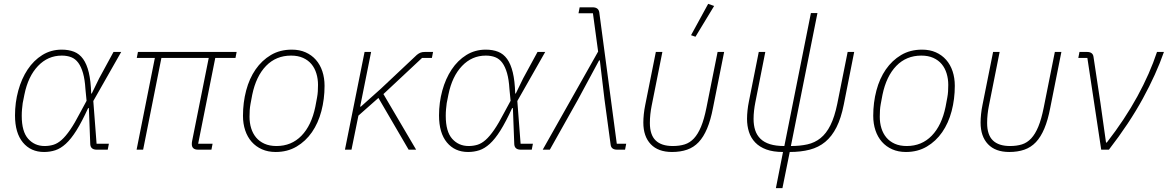

<svg xmlns="http://www.w3.org/2000/svg" viewBox="-20 -778 6070 998"><path d="M540 0H483Q449 0 449 -32L442 -216H438Q405 -144 377 -99.5Q349 -55 322 -30.5Q295 -6 267.5 3Q240 12 209 12Q140 12 99 -37.5Q58 -87 58 -178Q58 -245 75 -307Q92 -369 123.5 -416.5Q155 -464 200 -492Q245 -520 301 -520Q337 -520 365 -509Q393 -498 412 -471.5Q431 -445 441.5 -401.5Q452 -358 454 -292H457L495 -370L570 -508H610L465 -253L482 -31H546ZM212 -19Q236 -19 257.5 -25.5Q279 -32 300 -50.5Q321 -69 344.5 -103Q368 -137 397 -193L430 -254L424 -316Q421 -365 411.5 -398Q402 -431 387 -451.5Q372 -472 350.5 -480.5Q329 -489 301 -489Q229 -489 177.5 -435Q126 -381 107 -287L98 -242Q96 -226 94.5 -210.5Q93 -195 93 -176Q93 -94 126.5 -56.5Q160 -19 212 -19Z M1010 0Q977 0 977 -29Q977 -34 977.5 -38Q978 -42 979 -47L1065 -477H819L724 0H690L785 -477H691L697 -508H1210L1204 -477H1099L1010 -31H1085L1079 0Z M1413 12Q1373 12 1341.5 -2Q1310 -16 1288 -41Q1266 -66 1254.5 -100.5Q1243 -135 1243 -176Q1243 -245 1259.5 -307.5Q1276 -370 1308.5 -417Q1341 -464 1388 -492Q1435 -520 1497 -520Q1537 -520 1568.5 -506Q1600 -492 1622 -467Q1644 -442 1655.5 -407.5Q1667 -373 1667 -332Q1667 -263 1650.5 -200.5Q1634 -138 1601.5 -91Q1569 -44 1521.5 -16Q1474 12 1413 12ZM1417 -19Q1495 -19 1547 -72.5Q1599 -126 1619 -223L1628 -271Q1631 -287 1632 -303Q1633 -319 1633 -337Q1633 -368 1624.5 -396Q1616 -424 1599 -444.5Q1582 -465 1555.5 -477Q1529 -489 1493 -489Q1415 -489 1363 -435.5Q1311 -382 1291 -285L1282 -237Q1279 -221 1278 -205Q1277 -189 1277 -171Q1277 -139 1285.5 -111.5Q1294 -84 1311 -63.5Q1328 -43 1354.5 -31Q1381 -19 1417 -19Z M1947 -269 1843 -177 1807 0H1773L1875 -508H1909L1852 -224H1856L1961 -318L2147 -493Q2157 -501 2166 -504.5Q2175 -508 2189 -508H2231L2225 -477H2174L1973 -289L2143 0H2104Z M2744 0H2687Q2653 0 2653 -32L2646 -216H2642Q2609 -144 2581 -99.5Q2553 -55 2526 -30.5Q2499 -6 2471.5 3Q2444 12 2413 12Q2344 12 2303 -37.5Q2262 -87 2262 -178Q2262 -245 2279 -307Q2296 -369 2327.5 -416.5Q2359 -464 2404 -492Q2449 -520 2505 -520Q2541 -520 2569 -509Q2597 -498 2616 -471.5Q2635 -445 2645.5 -401.5Q2656 -358 2658 -292H2661L2699 -370L2774 -508H2814L2669 -253L2686 -31H2750ZM2416 -19Q2440 -19 2461.5 -25.5Q2483 -32 2504 -50.5Q2525 -69 2548.5 -103Q2572 -137 2601 -193L2634 -254L2628 -316Q2625 -365 2615.5 -398Q2606 -431 2591 -451.5Q2576 -472 2554.5 -480.5Q2533 -489 2505 -489Q2433 -489 2381.5 -435Q2330 -381 2311 -287L2302 -242Q2300 -226 2298.5 -210.5Q2297 -195 2297 -176Q2297 -94 2330.5 -56.5Q2364 -19 2416 -19Z M3062 -709H2987L2993 -740H3060Q3091 -740 3095 -714L3186 -31H3235L3229 0H3188Q3157 0 3154 -26L3122 -262L3098 -464H3094L2984 -260L2838 0H2801L3089 -510Z M3367 -227Q3363 -207 3360.5 -184.5Q3358 -162 3358 -139Q3358 -77 3388 -48Q3418 -19 3477 -19Q3512 -19 3539 -27.5Q3566 -36 3587 -58.5Q3608 -81 3624 -119.5Q3640 -158 3652 -218L3710 -508H3744L3686 -217Q3674 -154 3655.5 -110Q3637 -66 3611.5 -39Q3586 -12 3551.5 0Q3517 12 3473 12Q3401 12 3362.5 -28.5Q3324 -69 3324 -141Q3324 -161 3326.5 -185Q3329 -209 3334 -233L3389 -508H3423ZM3595 -587 3572 -595 3661 -758 3692 -747Z M4013 200 4050 12Q3999 12 3963.5 -1Q3928 -14 3905.5 -37.5Q3883 -61 3873 -92.5Q3863 -124 3863 -160Q3863 -180 3865.5 -204Q3868 -228 3873 -252L3924 -508H3958L3906 -245Q3902 -225 3899.5 -203Q3897 -181 3897 -160Q3897 -127 3905.5 -101Q3914 -75 3933 -56.5Q3952 -38 3982.5 -28.5Q4013 -19 4057 -19L4195 -710H4229L4091 -19Q4138 -19 4176.5 -27.5Q4215 -36 4245 -60Q4275 -84 4296.5 -127Q4318 -170 4332 -238L4386 -508H4420L4366 -235Q4352 -164 4328 -116.5Q4304 -69 4269.5 -40.5Q4235 -12 4189 0Q4143 12 4085 12L4047 200Z M4689 12Q4649 12 4617.5 -2Q4586 -16 4564 -41Q4542 -66 4530.5 -100.5Q4519 -135 4519 -176Q4519 -245 4535.5 -307.5Q4552 -370 4584.5 -417Q4617 -464 4664 -492Q4711 -520 4773 -520Q4813 -520 4844.5 -506Q4876 -492 4898 -467Q4920 -442 4931.5 -407.5Q4943 -373 4943 -332Q4943 -263 4926.5 -200.5Q4910 -138 4877.5 -91Q4845 -44 4797.5 -16Q4750 12 4689 12ZM4693 -19Q4771 -19 4823 -72.5Q4875 -126 4895 -223L4904 -271Q4907 -287 4908 -303Q4909 -319 4909 -337Q4909 -368 4900.5 -396Q4892 -424 4875 -444.5Q4858 -465 4831.5 -477Q4805 -489 4769 -489Q4691 -489 4639 -435.5Q4587 -382 4567 -285L4558 -237Q4555 -221 4554 -205Q4553 -189 4553 -171Q4553 -139 4561.5 -111.5Q4570 -84 4587 -63.5Q4604 -43 4630.5 -31Q4657 -19 4693 -19Z M5120 -227Q5116 -207 5113.5 -184.5Q5111 -162 5111 -139Q5111 -77 5141 -48Q5171 -19 5230 -19Q5265 -19 5292 -27.5Q5319 -36 5340 -58.5Q5361 -81 5377 -119.5Q5393 -158 5405 -218L5463 -508H5497L5439 -217Q5427 -154 5408.5 -110Q5390 -66 5364.5 -39Q5339 -12 5304.5 0Q5270 12 5226 12Q5154 12 5115.5 -28.5Q5077 -69 5077 -141Q5077 -161 5079.5 -185Q5082 -209 5087 -233L5142 -508H5176Z M5704 0 5632 -477H5585L5591 -508H5630Q5661 -508 5664 -482L5700 -243L5729 -37H5733Q5827 -158 5892 -277Q5957 -396 5994 -508H6030Q5990 -393 5920 -265Q5850 -137 5744 0Z"/></svg>

Font: IBM Plex Sans ExtLt
Style: Italic
Weight: 200
Italic angle: -11°
Designer: Mike Abbink, Paul van der Laan, Pieter van Rosmalen
Foundry: Bold Monday
Version: Version 3.005